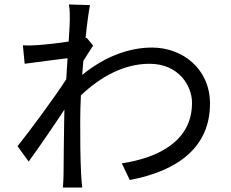

<svg xmlns="http://www.w3.org/2000/svg" viewBox="-20 -811 1040 864"><path d="M370 -641 365 -639C372 -708 380 -764 385 -788L290 -791C295 -766 294 -740 294 -717C294 -706 292 -671 289 -624C238 -616 180 -610 148 -608C124 -606 105 -606 83 -607L91 -524C153 -532 239 -544 284 -549C282 -518 280 -486 278 -454C228 -376 114 -222 59 -153L109 -84C157 -150 222 -245 270 -318C270 -303 269 -290 269 -280C267 -170 267 -121 266 -26C266 -10 264 19 263 33H350C348 15 346 -10 345 -27C341 -116 341 -176 341 -266C341 -301 342 -341 344 -382C434 -467 539 -524 653 -524C784 -524 844 -425 844 -349C845 -178 695 -101 528 -76L564 -1C780 -42 926 -148 925 -347C924 -501 802 -597 664 -597C570 -597 459 -563 350 -474C352 -495 353 -517 355 -537C370 -561 387 -588 399 -606Z"/></svg>

Font: Noto Sans Mono CJK JP Regular
Style: Regular
Weight: 400
Designer: Ryoko NISHIZUKA (kana & ideographs); Paul D. Hunt (Latin, Greek & Cyrillic); Wenlong ZHANG (bopomofo); Sandoll Communica
Foundry: Adobe Systems Incorporated
Version: Version 1.004;PS 1.004;hotconv 1.0.82;makeotf.lib2.5.63406